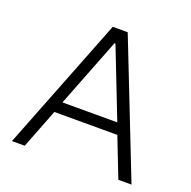

<svg xmlns="http://www.w3.org/2000/svg" viewBox="-123 -810 928 931"><g transform="rotate(20 341.5 -344.0)"><path d="M34 0H100L179 -203H504L583 0H651L381 -688H304ZM200 -260 339 -616H344L483 -260Z"/></g></svg>

Font: Saira UNSAM Light SC
Style: Regular
Weight: 300
Designer: Hector Gatti with collaboration of the Omnibus-Type team
Foundry: Omnibus-Type
Version: Version 1.072;PS 001.072;hotconv 1.0.88;makeotf.lib2.5.64775